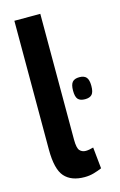

<svg xmlns="http://www.w3.org/2000/svg" viewBox="-116 -791 534 851"><g transform="rotate(-15 150.5 -365.0)"><path d="M160 -740V-163Q160 -124 170.5 -112.5Q181 -101 198 -101Q212 -101 233 -107L243 -9Q227 -2 206.5 4Q186 10 163 10Q102 10 71.5 -24.5Q41 -59 41 -149V-740ZM254 -323Q232 -323 222 -334Q212 -345 212 -373Q212 -401 222 -412.5Q232 -424 254 -424Q276 -424 286 -412.5Q296 -401 296 -373Q296 -345 286 -334Q276 -323 254 -323Z"/></g></svg>

Font: Georama Semi Condensed SemiBold
Style: Regular
Weight: 600
Width: 4
Designer: Jean-Baptiste Levee
Foundry: Production Type
Version: Version 1.000